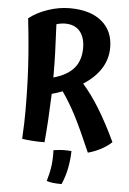

<svg xmlns="http://www.w3.org/2000/svg" viewBox="-64 -816 735 1098"><g transform="rotate(5 303.0 -267.0)"><path d="M601 -28Q577 -5 542 14Q507 33 466 44Q407 -93 370.5 -163Q334 -233 292 -293Q267 -284 254.5 -280Q242 -276 231 -273Q228 -194 224 -125Q220 -56 214 6Q184 7 148 4.5Q112 2 85 -2Q88 -56 89 -92Q90 -128 90 -164Q90 -298 83 -419Q76 -540 59 -692Q105 -728 168 -749Q231 -770 292 -770Q410 -770 475.5 -715.5Q541 -661 541 -566Q541 -500 506.5 -445Q472 -390 405 -347Q456 -289 503.5 -211.5Q551 -134 601 -28ZM223 -672Q228 -569 230 -508.5Q232 -448 232 -394Q232 -387 232 -380.5Q232 -374 232 -367Q311 -389 349 -433.5Q387 -478 387 -549Q387 -611 357.5 -645.5Q328 -680 273 -680Q261 -680 248.5 -678Q236 -676 223 -672ZM269 47Q302 42 323.5 41.5Q345 41 372 43Q371 95 361 144Q351 193 332 236Q302 236 282 233.5Q262 231 246 226Q260 179 265.5 138Q271 97 269 47Z"/></g></svg>

Font: Atma SemiBold
Style: Regular
Weight: 600
Designer: Gregori Vincens, Jeremie Hornus, Riccardo Olocco, Yoann Minet.
Foundry: black foundry
Version: Version 1.102;PS 1.100;hotconv 1.0.86;makeotf.lib2.5.63406